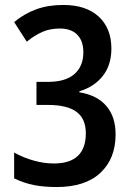

<svg xmlns="http://www.w3.org/2000/svg" viewBox="-20 -744 531 774"><path d="M300 -376V-372Q372 -360 409 -316.5Q446 -273 446 -202Q446 -105 385 -47.5Q324 10 208 10Q157 10 116.5 2Q76 -6 37 -25V-129Q75 -108 116.5 -96.5Q158 -85 197 -85Q326 -85 326 -207Q326 -265 288.5 -293Q251 -321 173 -321H127V-414H174Q244 -414 280 -445.5Q316 -477 316 -533Q316 -579 291.5 -604Q267 -629 221 -629Q182 -629 151 -615.5Q120 -602 88 -576L37 -655Q78 -689 126 -706.5Q174 -724 235 -724Q327 -724 378 -677Q429 -630 429 -548Q429 -482 394.5 -438Q360 -394 300 -376Z"/></svg>

Font: Noto Sans Display Medium Narrow
Style: Regular
Weight: 500
Width: 4
Designer: Monotype Design team
Foundry: Monotype Imaging Inc.
Version: Version 1.000